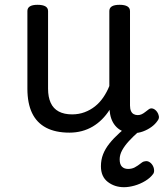

<svg xmlns="http://www.w3.org/2000/svg" viewBox="-20 -535 685 799"><path d="M269 17Q211 17 172 -3.5Q133 -24 113.5 -64.5Q94 -105 94 -166V-489Q94 -502 104.5 -508.5Q115 -515 136 -515Q158 -515 169 -508.5Q180 -502 180 -489V-166Q180 -131 191 -107Q202 -83 224.5 -71Q247 -59 280 -59Q308 -59 332 -68Q356 -77 375.5 -92.5Q395 -108 410 -130Q425 -152 435 -177V-489Q435 -502 445.5 -508.5Q456 -515 478 -515Q499 -515 510 -508.5Q521 -502 521 -489V-96Q521 -82 525 -73Q529 -64 536.5 -60Q544 -56 553 -56Q562 -56 569.5 -59.5Q577 -63 584.5 -69Q592 -75 599 -80Q607 -86 616.5 -83Q626 -80 634 -69Q639 -62 641 -52Q643 -42 636 -33Q626 -18 610 -6.5Q594 5 575 12Q556 19 536 19Q512 19 494.5 12.5Q477 6 465 -6Q453 -18 446 -34Q439 -50 437 -69L436 -78Q422 -56 404.5 -38.5Q387 -21 366 -8.5Q345 4 320.5 10.5Q296 17 269 17ZM496 244Q457 244 428.5 222Q400 200 400 157Q400 130 409 107Q418 84 435.5 62Q453 40 478.5 17Q504 -6 538 -32L600 -33V-24Q577 -5 555.5 14Q534 33 516.5 52Q499 71 488.5 90Q478 109 478 128Q478 149 487.5 158.5Q497 168 513 168Q528 168 540 162Q552 156 571 141Q578 136 588 135.5Q598 135 608 144Q618 154 620.5 167Q623 180 618 188Q606 205 584.5 218Q563 231 539.5 237.5Q516 244 496 244Z"/></svg>

Font: Playwrite CL
Style: Regular
Weight: 400
Designer: Veronika Burian, José Scaglione
Foundry: TypeTogether
Version: Version 1.002